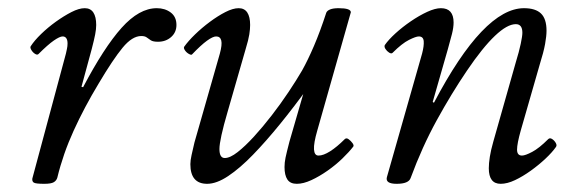

<svg xmlns="http://www.w3.org/2000/svg" viewBox="-20 -436 1398 469"><path d="M88 13Q67 13 62.5 10Q58 7 59 0L141 -305Q142 -310 143.5 -316.5Q145 -323 145 -330Q145 -338 142 -342.5Q139 -347 133 -347Q126 -347 111.5 -337Q97 -327 74 -304Q71 -301 65.5 -304.5Q60 -308 56.5 -314Q53 -320 55 -323Q64 -337 80.5 -353Q97 -369 116.5 -383Q136 -397 154.5 -406.5Q173 -416 187 -416Q201 -416 208 -405.5Q215 -395 215 -375Q215 -365 212.5 -352Q210 -339 204 -316L179 -224L183 -223Q234 -320 277 -368Q320 -416 363 -416Q383 -416 397 -405.5Q411 -395 411 -375Q411 -357 398 -345.5Q385 -334 366 -334Q354 -334 348.5 -337.5Q343 -341 338.5 -344.5Q334 -348 325 -348Q303 -348 279.5 -319.5Q256 -291 221 -232Q186 -174 160 -117Q134 -60 120 -2Q118 5 111.5 9Q105 13 88 13Z M486 13Q445 13 445 -35Q445 -44 448 -57.5Q451 -71 455 -88L517 -305Q523 -327 520.5 -337Q518 -347 508 -347Q500 -347 485.5 -336.5Q471 -326 449 -303Q447 -301 441 -304.5Q435 -308 431.5 -313.5Q428 -319 430 -322Q440 -336 456.5 -352Q473 -368 492.5 -382.5Q512 -397 530.5 -406.5Q549 -416 563 -416Q577 -416 584 -405.5Q591 -395 591 -375Q591 -365 589 -352Q587 -339 580 -316L536 -163Q526 -129 521 -106Q516 -83 516 -72Q516 -50 529 -50Q542 -50 560.5 -64.5Q579 -79 600.5 -102.5Q622 -126 644 -154.5Q666 -183 685 -211.5Q704 -240 718 -264Q732 -289 747 -324Q762 -359 777 -405Q779 -410 786.5 -413Q794 -416 807 -416Q822 -416 829.5 -413.5Q837 -411 837 -406L755 -117Q746 -86 747 -71Q748 -56 758 -56Q770 -56 786.5 -66.5Q803 -77 822 -96Q826 -100 831.5 -96Q837 -92 841 -86.5Q845 -81 843 -78Q833 -65 816.5 -49Q800 -33 780 -19Q760 -5 740.5 4Q721 13 705 13Q689 13 682 2.5Q675 -8 675 -28Q675 -39 677.5 -51Q680 -63 687 -90L727 -228L733 -223Q699 -176 664.5 -133.5Q630 -91 598 -58Q566 -25 537.5 -6Q509 13 486 13Z M949 13Q921 13 925 -3L1011 -305Q1016 -324 1015 -335.5Q1014 -347 1003 -347Q996 -347 979 -338.5Q962 -330 939 -307Q936 -304 930.5 -307.5Q925 -311 921.5 -316.5Q918 -322 920 -326Q929 -339 946 -354.5Q963 -370 983.5 -384Q1004 -398 1023.5 -407Q1043 -416 1057 -416Q1088 -416 1088 -381Q1088 -369 1084 -353Q1080 -337 1074 -316L1037 -187L1040 -185Q1101 -301 1156 -358.5Q1211 -416 1260 -416Q1288 -416 1301.5 -403Q1315 -390 1315 -361Q1315 -348 1311.5 -328.5Q1308 -309 1298 -277L1252 -117Q1243 -85 1243 -70.5Q1243 -56 1255 -56Q1263 -56 1280 -65Q1297 -74 1319 -96Q1323 -100 1328.5 -96.5Q1334 -93 1337.5 -87Q1341 -81 1338 -77Q1329 -64 1312.5 -48.5Q1296 -33 1276.5 -19Q1257 -5 1238 4Q1219 13 1203 13Q1174 13 1174 -25Q1174 -37 1176.5 -53Q1179 -69 1185 -90L1240 -284Q1248 -310 1252 -329Q1256 -348 1256 -356Q1256 -377 1240 -377Q1219 -377 1189 -348.5Q1159 -320 1121 -264Q1083 -208 1047 -142.5Q1011 -77 983 -1Q978 13 949 13Z"/></svg>

Font: Junicode VF
Style: Italic
Weight: 400
Italic angle: -11°
Designer: Peter S. Baker
Version: Version 2.209